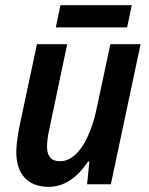

<svg xmlns="http://www.w3.org/2000/svg" viewBox="-20 -713 577 743"><path d="M196 -607H472L490 -693H214ZM168 10C235 10 284 -33 321 -88H326L317 0H409L524 -542H407L354 -293C327 -166 274 -89 213 -89C178 -89 162 -109 162 -145C162 -164 165 -188 171 -214L240 -542H123L54 -218C48 -185 43 -150 43 -125C43 -40 87 10 168 10Z"/></svg>

Font: Noto Sans SemiCondensed SemiBold
Style: Italic
Weight: 600
Width: 4
Italic angle: -12°
Designer: Monotype Design Team
Foundry: Monotype Imaging Inc.
Version: Version 2.013